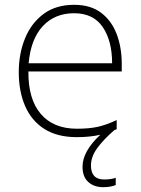

<svg xmlns="http://www.w3.org/2000/svg" viewBox="-20 -560 585 798"><path d="M358 128Q358 186 413 186Q428 186 440.5 184Q453 182 461 179V209Q452 213 438.5 215.5Q425 218 409 218Q371 218 347 196.5Q323 175 323 133Q323 69 397 0Q354 10 299 10Q218 10 164.5 -24Q111 -58 84.5 -119Q58 -180 58 -260Q58 -337 84 -400.5Q110 -464 161 -502Q212 -540 288 -540Q356 -540 399.5 -507.5Q443 -475 464.5 -419.5Q486 -364 486 -294V-263H98Q97 -148 149.5 -86.5Q202 -25 300 -25Q349 -25 384.5 -32.5Q420 -40 465 -61V-23Q460 -21 455 -19Q409 21 383.5 56.5Q358 92 358 128ZM288 -505Q208 -505 158 -451.5Q108 -398 99 -297H446Q446 -390 407 -447.5Q368 -505 288 -505Z"/></svg>

Font: Noto Sans Devanagari ExtraLight
Style: Regular
Weight: 200
Designer: Jelle Bosma - Monotype Design Team
Foundry: Monotype Imaging Inc.
Version: Version 2.004; ttfautohint (v1.8.4.7-5d5b)